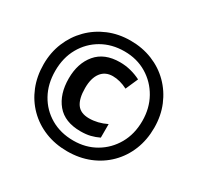

<svg xmlns="http://www.w3.org/2000/svg" viewBox="-155 -909 1139 1104"><g transform="rotate(30 414.0 -357.0)"><path d="M414 10Q334 10 267 -17Q200 -44 150.5 -93.5Q101 -143 74 -210Q47 -277 47 -357Q47 -435 74.5 -501.5Q102 -568 151.5 -618Q201 -668 268 -696Q335 -724 414 -724Q492 -724 559 -697Q626 -670 675.5 -620.5Q725 -571 753 -504Q781 -437 781 -357Q781 -277 754 -210Q727 -143 677.5 -93.5Q628 -44 561 -17Q494 10 414 10ZM414 -61Q496 -61 561 -99Q626 -137 664 -203.5Q702 -270 702 -357Q702 -441 664.5 -508Q627 -575 562 -614Q497 -653 414 -653Q330 -653 264.5 -615Q199 -577 161.5 -510.5Q124 -444 124 -357Q124 -270 161 -203.5Q198 -137 263.5 -99Q329 -61 414 -61ZM423 -128Q318 -128 265.5 -191Q213 -254 213 -358Q213 -459 266.5 -522.5Q320 -586 423 -586Q460 -586 495 -577Q530 -568 561 -552L525 -470Q474 -496 427 -496Q377 -496 349.5 -459.5Q322 -423 322 -357Q322 -287 347 -252Q372 -217 428 -217Q486 -217 543 -245V-155Q516 -142 488 -135Q460 -128 423 -128Z"/></g></svg>

Font: Noto Sans Gujarati ExtraBold
Style: Regular
Weight: 800
Designer: Jelle Bosma - Monotype Design Team, Universal Thirst
Foundry: Monotype Imaging Inc.
Version: Version 2.106; ttfautohint (v1.8.4.7-5d5b)